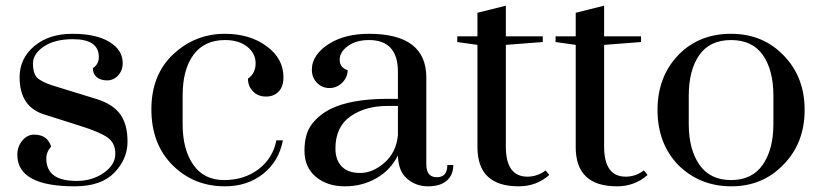

<svg xmlns="http://www.w3.org/2000/svg" viewBox="-20 -646 2894 676"><path d="M243 10Q41 10 41 -101Q41 -130 58.5 -151Q76 -172 100 -172Q147 -172 160 -130Q143 -111 143 -88Q143 -49 169 -29Q195 -9 250 -9Q305 -9 345.5 -37.5Q386 -66 386 -104.5Q386 -143 358.5 -162Q331 -181 268 -201L139 -242Q49 -268 49 -374Q49 -440 100.5 -483.5Q152 -527 235 -527Q318 -527 365 -498.5Q412 -470 412 -424Q412 -398 396 -380.5Q380 -363 357 -363Q334 -363 320.5 -374.5Q307 -386 307 -406Q328 -420 328 -445Q328 -508 237 -508Q172 -508 134 -482Q96 -456 96 -422.5Q96 -389 109.5 -374Q123 -359 162 -346L321 -297Q378 -279 403.5 -243.5Q429 -208 429 -147Q429 -86 382.5 -38Q336 10 243 10Z M853 -369Q880 -388 880 -423Q880 -458 850.5 -481.5Q821 -505 772 -505Q700 -505 661.5 -453.5Q623 -402 623 -309V-209Q623 -120 660.5 -66Q698 -12 769 -12Q840 -12 890.5 -50.5Q941 -89 953 -152H976Q962 -78 906.5 -34Q851 10 772 10Q662 10 587.5 -64.5Q513 -139 513 -261Q513 -383 590 -455Q667 -527 772 -527Q859 -527 918.5 -483.5Q978 -440 978 -374Q978 -341 961 -323.5Q944 -306 916.5 -306Q889 -306 871 -324Q853 -342 853 -369Z M1381 -99Q1356 -48 1306 -19Q1256 10 1194 10Q1132 10 1092 -23.5Q1052 -57 1052 -115.5Q1052 -174 1077 -207.5Q1102 -241 1143 -262Q1216 -298 1344 -298H1381V-393Q1381 -505 1279 -505Q1234 -505 1205 -484Q1176 -463 1176 -435.5Q1176 -408 1204 -399Q1204 -374 1185 -355Q1166 -336 1140 -336Q1114 -336 1096 -354.5Q1078 -373 1078 -400.5Q1078 -428 1094.5 -451.5Q1111 -475 1139 -492Q1195 -527 1279 -527Q1481 -527 1481 -373V-67Q1481 -22 1518 -22Q1555 -22 1555 -65H1576Q1576 -30 1553 -10Q1530 10 1487 10Q1444 10 1413 -17Q1382 -44 1381 -99ZM1381 -170V-273H1344Q1266 -273 1213.5 -236Q1161 -199 1161 -123Q1161 -83 1183 -60Q1205 -37 1248.5 -37Q1292 -37 1333.5 -73Q1375 -109 1381 -170Z M1891 -518V-498L1761 -488V-130Q1761 -24 1837 -24Q1872 -24 1901 -46L1914 -30Q1869 10 1806 10Q1661 10 1661 -128V-488L1590 -498V-518H1661V-601L1761 -626V-518Z M2237 -518V-498L2107 -488V-130Q2107 -24 2183 -24Q2218 -24 2247 -46L2260 -30Q2215 10 2152 10Q2007 10 2007 -128V-488L1936 -498V-518H2007V-601L2107 -626V-518Z M2703 -209V-309Q2703 -399 2666 -452Q2629 -505 2554 -505Q2479 -505 2442 -452Q2405 -399 2405 -309V-209Q2405 -120 2442.5 -66Q2480 -12 2554 -12Q2628 -12 2665.5 -66Q2703 -120 2703 -209ZM2369 -64Q2295 -140 2295 -259Q2295 -377 2370 -454Q2442 -527 2554 -527Q2665 -527 2738 -452Q2813 -376 2813 -259Q2813 -142 2738 -66Q2665 10 2555 10Q2445 10 2369 -64Z"/></svg>

Font: Prata
Style: Regular
Weight: 400
Designer: Cyreal (www.cyreal.org)
Foundry: Cyreal (www.cyreal.org)
Version: Version 1.010